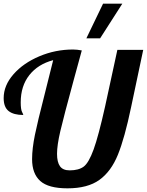

<svg xmlns="http://www.w3.org/2000/svg" viewBox="-25 -1020 801 1047"><path d="M537 -1000 446 -811H521L642 -1000ZM194.5 -33C224.2 -6.3 273.7 7 343 7C416.3 7 474.3 -8.3 517 -39C559.7 -69.7 593.3 -115.5 618 -176.5C642.7 -237.5 666.7 -324 690 -436L756 -748H615L548 -439C524 -331.7 503.2 -253.7 485.5 -205C467.8 -156.3 449.8 -125.2 431.5 -111.5C413.2 -97.8 387.7 -91 355 -91C330.3 -91 312.7 -98.5 302 -113.5C291.3 -128.5 286 -151 286 -181C286 -212.3 292 -253.7 304 -305C316 -356.3 340.3 -449.3 377 -584L421 -745C403.7 -748.3 387.7 -750 373 -750C309 -750 247.8 -737.7 189.5 -713C131.2 -688.3 84.2 -655.7 48.5 -615C12.8 -574.3 -5 -531 -5 -485C-5 -452.3 4 -428.8 22 -414.5C40 -400.2 66.7 -393 102 -393C102 -395 99.7 -400.7 95 -410C90.3 -419.3 88 -436.7 88 -462C88 -521.3 103.7 -570.8 135 -610.5C166.3 -650.2 209.7 -677.3 265 -692L232 -560L215 -492C192.3 -404 175.8 -335 165.5 -285C155.2 -235 150 -190.7 150 -152C150 -99.3 164.8 -59.7 194.5 -33Z"/></svg>

Font: DonutKreme
Style: Regular
Weight: 400
Designer: Impallari Type
Foundry: Impallari Type
Version: Version 2.100